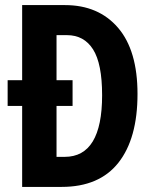

<svg xmlns="http://www.w3.org/2000/svg" viewBox="-20 -785 607 754"><path d="M235 -765Q367 -765 443.5 -676Q520 -587 520 -416Q520 -241 445 -146Q370 -51 222 -51H67V-369H10V-470H67V-765ZM243 -647H202V-470H265V-369H202V-169H234Q381 -169 381 -411Q381 -535 345.5 -591Q310 -647 243 -647Z"/></svg>

Font: Noto Sans Tamil UI ExtraCondensed
Style: Bold
Weight: 700
Width: 2
Designer: Jelle Bosma - Monotype Design Team
Foundry: Monotype Imaging Inc.
Version: Version 2.004; ttfautohint (v1.8.4.7-5d5b)